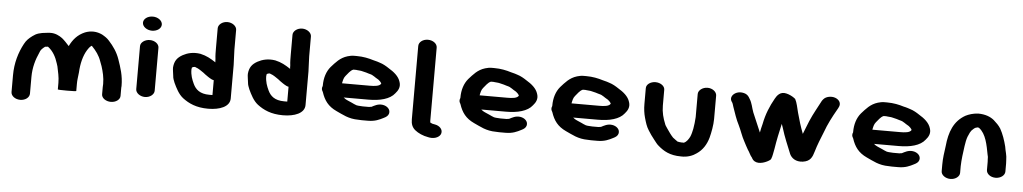

<svg xmlns="http://www.w3.org/2000/svg" viewBox="-37 -951 6799 1276"><g transform="rotate(5 3362.5 -313.5)"><path d="M112 -3C146 -3 173 -24 173 -50V-161C173 -225 190 -280 211 -326C217 -346 229 -356 246 -369H248C255 -370 260 -370 265 -371C300 -345 320 -307 333 -265L339 -246C346 -211 355 -177 355 -138V-94C355 -92 375 -91 416 -91C457 -91 478 -92 478 -94V-139C478 -171 481 -178 485 -219C488 -277 501 -331 526 -371L537 -387C542 -393 547 -398 553 -402H554L557 -400C584 -372 606 -343 619 -305L631 -273C642 -238 652 -200 652 -156C651 -148 651 -141 651 -135V-87C651 -62 680 -42 713 -42C746 -42 774 -62 774 -87V-135C774 -140 774 -147 775 -153C775 -223 757 -274 738 -329C722 -375 696 -412 665 -446C651 -462 637 -471 616 -483C580 -500 541 -502 502 -487C452 -466 423 -430 402 -387C388 -403 366 -426 353 -436C334 -450 306 -465 273 -464C265 -464 257 -463 249 -462C204 -458 181 -451 156 -432C133 -415 117 -400 104 -375C72 -316 50 -244 50 -161V-50C50 -24 78 -3 112 -3Z M874 -428V-141C874 -116 903 -94 936 -94C969 -94 997 -116 997 -141V-428C997 -453 969 -474 936 -474C903 -474 874 -453 874 -428ZM880 -585C880 -559 910 -537 944 -537C978 -537 1006 -557 1006 -583C1006 -609 977 -631 942 -631C908 -631 880 -611 880 -585Z M1230 -316C1234 -318 1237 -321 1243 -321C1245 -322 1248 -322 1251 -322L1255 -320C1277 -313 1293 -299 1309 -289L1323 -278C1328 -274 1335 -269 1343 -264L1354 -257C1362 -252 1371 -247 1382 -245V-146C1380 -146 1378 -147 1377 -146H1361C1298 -146 1269 -173 1252 -209C1239 -237 1228 -265 1228 -303C1228 -307 1230 -313 1230 -316ZM1501 -459V-591C1501 -616 1472 -638 1439 -638C1406 -638 1378 -616 1378 -591V-459C1378 -436 1378 -409 1381 -387C1381 -379 1381 -372 1382 -364C1380 -365 1379 -366 1378 -367C1349 -386 1320 -403 1279 -412C1230 -420 1192 -409 1162 -393C1126 -373 1109 -350 1105 -307C1104 -295 1110 -263 1111 -251C1112 -233 1118 -221 1124 -205C1140 -171 1159 -132 1190 -108C1231 -77 1281 -53 1361 -53C1437 -53 1505 -78 1505 -134V-358C1505 -390 1501 -425 1501 -459Z M1729 -316C1733 -318 1736 -321 1742 -321C1744 -322 1747 -322 1750 -322L1754 -320C1776 -313 1792 -299 1808 -289L1822 -278C1827 -274 1834 -269 1842 -264L1853 -257C1861 -252 1870 -247 1881 -245V-146C1879 -146 1877 -147 1876 -146H1860C1797 -146 1768 -173 1751 -209C1738 -237 1727 -265 1727 -303C1727 -307 1729 -313 1729 -316ZM2000 -459V-591C2000 -616 1971 -638 1938 -638C1905 -638 1877 -616 1877 -591V-459C1877 -436 1877 -409 1880 -387C1880 -379 1880 -372 1881 -364C1879 -365 1878 -366 1877 -367C1848 -386 1819 -403 1778 -412C1729 -420 1691 -409 1661 -393C1625 -373 1608 -350 1604 -307C1603 -295 1609 -263 1610 -251C1611 -233 1617 -221 1623 -205C1639 -171 1658 -132 1689 -108C1730 -77 1780 -53 1860 -53C1936 -53 2004 -78 2004 -134V-358C2004 -390 2000 -425 2000 -459Z M2233 -299C2237 -319 2240 -336 2252 -350C2265 -364 2279 -388 2300 -396H2313C2317 -396 2321 -396 2325 -395L2347 -393C2350 -392 2352 -392 2354 -392C2365 -389 2375 -387 2387 -384L2403 -379C2413 -376 2425 -374 2433 -368C2440 -364 2447 -360 2452 -356L2472 -344C2480 -338 2488 -330 2493 -320C2484 -301 2449 -299 2417 -299ZM2107 -270C2104 -265 2103 -258 2103 -253C2103 -245 2106 -238 2111 -230C2129 -175 2156 -138 2212 -112C2255 -93 2295 -67 2363 -67C2372 -66 2379 -66 2384 -66H2426C2473 -66 2502 -80 2529 -94C2546 -102 2558 -111 2562 -126C2569 -154 2544 -176 2514 -180C2483 -184 2461 -170 2441 -160H2437C2432 -159 2429 -158 2426 -158H2384C2381 -158 2375 -158 2368 -159C2363 -159 2358 -159 2353 -160L2341 -162C2329 -166 2320 -171 2309 -176C2290 -185 2279 -188 2264 -197L2255 -204C2254 -205 2253 -205 2252 -206H2417C2493 -206 2560 -222 2592 -264C2610 -284 2624 -309 2613 -341C2602 -379 2568 -405 2533 -426C2517 -437 2493 -451 2472 -457L2454 -463C2445 -466 2436 -468 2427 -470C2395 -480 2358 -488 2315 -488H2296C2282 -488 2268 -485 2254 -481C2204 -466 2177 -432 2148 -400C2121 -368 2107 -324 2107 -273Z M2716 -590V-101C2716 -69 2725 -47 2746 -30C2767 -13 2799 2 2835 8L2846 10C2882 15 2913 -2 2919 -24C2927 -52 2902 -75 2873 -80L2863 -82C2856 -82 2844 -88 2841 -90H2840C2839 -94 2839 -98 2839 -101V-590C2839 -616 2811 -637 2777 -637C2743 -637 2716 -616 2716 -590Z M3151 -299C3155 -319 3158 -336 3170 -350C3183 -364 3197 -388 3218 -396H3231C3235 -396 3239 -396 3243 -395L3265 -393C3268 -392 3270 -392 3272 -392C3283 -389 3293 -387 3305 -384L3321 -379C3331 -376 3343 -374 3351 -368C3358 -364 3365 -360 3370 -356L3390 -344C3398 -338 3406 -330 3411 -320C3402 -301 3367 -299 3335 -299ZM3025 -270C3022 -265 3021 -258 3021 -253C3021 -245 3024 -238 3029 -230C3047 -175 3074 -138 3130 -112C3173 -93 3213 -67 3281 -67C3290 -66 3297 -66 3302 -66H3344C3391 -66 3420 -80 3447 -94C3464 -102 3476 -111 3480 -126C3487 -154 3462 -176 3432 -180C3401 -184 3379 -170 3359 -160H3355C3350 -159 3347 -158 3344 -158H3302C3299 -158 3293 -158 3286 -159C3281 -159 3276 -159 3271 -160L3259 -162C3247 -166 3238 -171 3227 -176C3208 -185 3197 -188 3182 -197L3173 -204C3172 -205 3171 -205 3170 -206H3335C3411 -206 3478 -222 3510 -264C3528 -284 3542 -309 3531 -341C3520 -379 3486 -405 3451 -426C3435 -437 3411 -451 3390 -457L3372 -463C3363 -466 3354 -468 3345 -470C3313 -480 3276 -488 3233 -488H3214C3200 -488 3186 -485 3172 -481C3122 -466 3095 -432 3066 -400C3039 -368 3025 -324 3025 -273Z M3764 -299C3768 -319 3771 -336 3783 -350C3796 -364 3810 -388 3831 -396H3844C3848 -396 3852 -396 3856 -395L3878 -393C3881 -392 3883 -392 3885 -392C3896 -389 3906 -387 3918 -384L3934 -379C3944 -376 3956 -374 3964 -368C3971 -364 3978 -360 3983 -356L4003 -344C4011 -338 4019 -330 4024 -320C4015 -301 3980 -299 3948 -299ZM3638 -270C3635 -265 3634 -258 3634 -253C3634 -245 3637 -238 3642 -230C3660 -175 3687 -138 3743 -112C3786 -93 3826 -67 3894 -67C3903 -66 3910 -66 3915 -66H3957C4004 -66 4033 -80 4060 -94C4077 -102 4089 -111 4093 -126C4100 -154 4075 -176 4045 -180C4014 -184 3992 -170 3972 -160H3968C3963 -159 3960 -158 3957 -158H3915C3912 -158 3906 -158 3899 -159C3894 -159 3889 -159 3884 -160L3872 -162C3860 -166 3851 -171 3840 -176C3821 -185 3810 -188 3795 -197L3786 -204C3785 -205 3784 -205 3783 -206H3948C4024 -206 4091 -222 4123 -264C4141 -284 4155 -309 4144 -341C4133 -379 4099 -405 4064 -426C4048 -437 4024 -451 4003 -457L3985 -463C3976 -466 3967 -468 3958 -470C3926 -480 3889 -488 3846 -488H3827C3813 -488 3799 -485 3785 -481C3735 -466 3708 -432 3679 -400C3652 -368 3638 -324 3638 -273Z M4247 -443V-337C4247 -305 4251 -274 4259 -246C4268 -215 4275 -190 4291 -165C4304 -144 4316 -127 4332 -107C4344 -93 4351 -80 4366 -68C4402 -37 4444 -11 4519 -11C4563 -9 4599 -24 4622 -41C4661 -67 4685 -106 4698 -152C4707 -186 4717 -238 4717 -278V-434C4717 -459 4689 -481 4656 -481C4623 -481 4594 -459 4594 -434V-280C4594 -265 4588 -214 4585 -201C4582 -186 4576 -160 4569 -146C4561 -131 4549 -111 4531 -104H4530C4527 -103 4525 -103 4524 -104C4520 -104 4516 -103 4513 -104C4504 -104 4495 -106 4486 -108V-109C4483 -111 4480 -113 4476 -116L4456 -131C4440 -148 4427 -167 4414 -186L4402 -204C4399 -208 4397 -213 4395 -219C4381 -253 4370 -292 4370 -337V-443C4370 -468 4341 -488 4308 -488C4275 -488 4247 -468 4247 -443Z M4821 -439C4815 -427 4816 -415 4823 -404L4829 -395C4833 -386 4834 -380 4837 -371C4851 -331 4865 -287 4884 -251C4899 -221 4913 -177 4929 -149C4938 -133 4949 -109 4958 -95C4970 -79 4977 -58 4990 -44C5009 -3 5057 -10 5093 -28C5109 -36 5117 -43 5118 -47C5127 -68 5128 -89 5134 -115C5143 -173 5155 -229 5168 -285C5171 -276 5174 -267 5177 -259C5195 -199 5219 -145 5241 -90C5253 -64 5282 -41 5329 -47C5380 -54 5391 -84 5402 -121C5415 -166 5434 -212 5451 -254C5471 -310 5498 -361 5526 -410C5535 -426 5547 -443 5537 -464C5527 -484 5496 -500 5458 -490C5438 -484 5430 -475 5420 -461C5394 -410 5371 -373 5348 -319C5335 -284 5325 -264 5313 -231C5296 -275 5281 -323 5269 -369C5261 -399 5255 -435 5242 -458L5233 -465C5221 -474 5199 -485 5180 -489C5139 -499 5118 -468 5107 -448C5077 -395 5054 -340 5041 -273C5036 -251 5031 -236 5028 -215C5010 -260 4991 -299 4973 -344C4961 -375 4958 -406 4940 -433L4934 -443C4927 -454 4916 -463 4900 -467C4862 -477 4831 -459 4821 -439Z M5771 -299C5775 -319 5778 -336 5790 -350C5803 -364 5817 -388 5838 -396H5851C5855 -396 5859 -396 5863 -395L5885 -393C5888 -392 5890 -392 5892 -392C5903 -389 5913 -387 5925 -384L5941 -379C5951 -376 5963 -374 5971 -368C5978 -364 5985 -360 5990 -356L6010 -344C6018 -338 6026 -330 6031 -320C6022 -301 5987 -299 5955 -299ZM5645 -270C5642 -265 5641 -258 5641 -253C5641 -245 5644 -238 5649 -230C5667 -175 5694 -138 5750 -112C5793 -93 5833 -67 5901 -67C5910 -66 5917 -66 5922 -66H5964C6011 -66 6040 -80 6067 -94C6084 -102 6096 -111 6100 -126C6107 -154 6082 -176 6052 -180C6021 -184 5999 -170 5979 -160H5975C5970 -159 5967 -158 5964 -158H5922C5919 -158 5913 -158 5906 -159C5901 -159 5896 -159 5891 -160L5879 -162C5867 -166 5858 -171 5847 -176C5828 -185 5817 -188 5802 -197L5793 -204C5792 -205 5791 -205 5790 -206H5955C6031 -206 6098 -222 6130 -264C6148 -284 6162 -309 6151 -341C6140 -379 6106 -405 6071 -426C6055 -437 6031 -451 6010 -457L5992 -463C5983 -466 5974 -468 5965 -470C5933 -480 5896 -488 5853 -488H5834C5820 -488 5806 -485 5792 -481C5742 -466 5715 -432 5686 -400C5659 -368 5645 -324 5645 -273Z M6377 -64V-108C6377 -128 6380 -156 6382 -176C6388 -216 6392 -272 6405 -307L6418 -336C6422 -343 6425 -347 6427 -350C6431 -354 6448 -372 6456 -372L6465 -375C6467 -375 6470 -375 6473 -374C6474 -374 6475 -374 6476 -373C6524 -337 6536 -265 6549 -197C6550 -194 6551 -191 6551 -189C6552 -184 6552 -178 6552 -171C6553 -164 6553 -158 6553 -153V-99C6553 -73 6580 -52 6614 -52C6648 -52 6676 -73 6676 -99V-153C6676 -159 6676 -166 6675 -174C6675 -210 6665 -231 6660 -265C6650 -305 6636 -346 6617 -380C6604 -401 6587 -417 6569 -433C6545 -453 6510 -467 6462 -467C6428 -465 6401 -456 6379 -445C6303 -402 6275 -327 6266 -233C6260 -189 6254 -152 6254 -108V-64C6254 -39 6283 -18 6316 -18C6349 -18 6377 -39 6377 -64Z"/></g></svg>

Font: Blanket
Style: Sik
Weight: 700
Foundry: Cannot Into Space Fonts
Version: Version 0.9